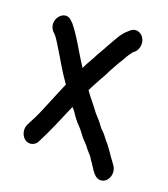

<svg xmlns="http://www.w3.org/2000/svg" viewBox="-96 -619 668 765"><g transform="rotate(15 238.0 -236.0)"><path d="M348 -536 340 -530C319 -515 308 -498 293 -476L277 -453C266 -435 249 -414 238 -395C229 -382 213 -359 204 -343C175 -396 151 -457 119 -504L112 -512C80 -555 22 -497 54 -453L61 -445C70 -433 72 -428 81 -411C93 -385 105 -364 118 -335C131 -308 143 -286 157 -262C138 -225 113 -180 95 -144C82 -118 65 -91 50 -68C37 -46 44 -19 59 -6C77 9 102 2 112 -16C144 -66 174 -124 204 -180L206 -182C213 -174 222 -159 225 -152C235 -135 246 -120 259 -104C269 -89 280 -69 291 -58C297 -51 302 -43 308 -33C315 -24 327 -9 331 2C346 23 357 65 385 70C417 76 442 34 423 0C414 -16 403 -32 395 -48L383 -68C379 -75 374 -81 369 -88C360 -103 352 -115 341 -127L335 -135C326 -152 312 -169 301 -184C286 -210 267 -234 251 -262C251 -263 251 -263 250 -264C251 -265 252 -267 253 -269C268 -294 285 -318 301 -342C311 -360 326 -380 337 -397L354 -420C363 -435 371 -443 381 -455L390 -461C399 -468 403 -477 406 -489C414 -527 378 -558 348 -536Z"/></g></svg>

Font: Electronic
Style: Circ
Weight: 900
Version: Version 1.011